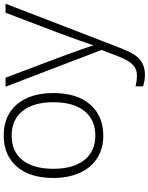

<svg xmlns="http://www.w3.org/2000/svg" viewBox="100 -682 821 1062"><g transform="rotate(-90 511.0 -150.5)"><path d="M527.8 -266.1Q527.8 -136.2 464.8 -63.2Q401.9 9.8 291 9.8Q221.2 9.8 168 -23.9Q114.7 -57.6 86.4 -120.6Q58.1 -183.6 58.1 -266.1Q58.1 -396 121.1 -468.5Q184.1 -541 293.9 -541Q403.3 -541 465.6 -467.5Q527.8 -394 527.8 -266.1ZM108.9 -266.1Q108.9 -156.7 157 -95.5Q205.1 -34.2 293 -34.2Q380.9 -34.2 429 -95.5Q477.1 -156.7 477.1 -266.1Q477.1 -376 428.5 -436.5Q379.9 -497.1 292 -497.1Q204.1 -497.1 156.5 -436.8Q108.9 -376.5 108.9 -266.1ZM563 -530.8H612.8L725.1 -232.9Q776.4 -95.7 790 -47.9H793Q813.5 -110.8 859.9 -235.8L972.2 -530.8H1022L784.2 85.9Q755.4 161.1 735.8 187.5Q716.3 213.9 690.2 227.1Q664.1 240.2 627 240.2Q599.1 240.2 564.9 230V188Q593.3 195.8 626 195.8Q650.9 195.8 669.9 184.1Q689 172.4 704.3 147.7Q719.7 123 740 69.6Q760.3 16.1 766.1 0Z"/></g></svg>

Font: JBL Sans
Style: Light
Weight: 300
Version: Version 1.10